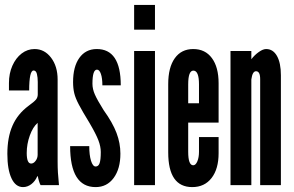

<svg xmlns="http://www.w3.org/2000/svg" viewBox="-20 -755 1198 783"><path d="M74 8Q92 8 107.8 -4Q123.5 -16 132 -36H134.5Q135 -29.5 138.8 -17Q142.5 -4.5 145.5 0H220.5Q217.5 -31 216.2 -51.5Q215 -72 215 -95V-431Q215 -484.5 188.2 -519.8Q161.5 -555 121 -555Q92 -555 68.2 -536.8Q44.5 -518.5 30.5 -487Q16.5 -455.5 16.5 -416.5V-386H99Q99 -467.5 117 -467.5Q127 -467.5 130.5 -453.5Q134 -439.5 134 -420.5V-370Q134 -358 126.8 -349Q119.5 -340 96.5 -323.5Q51.5 -290 30.8 -242.2Q10 -194.5 10 -127.5Q10 -64 26.8 -28Q43.5 8 74 8ZM107 -88Q89 -88 89 -131Q89 -167.5 101.5 -202.2Q114 -237 133.5 -254V-124Q133.5 -110 125.2 -99Q117 -88 107 -88Z M370 8Q416 8 443.5 -29.2Q471 -66.5 471 -128.5Q471 -171 455.2 -212.8Q439.5 -254.5 402.5 -306Q376.5 -347.5 366.8 -369.8Q357 -392 357 -413.5Q357 -471 375.5 -471Q385.5 -471 391.5 -453.5Q397.5 -436 397.5 -407H472.5Q472.5 -556 373.5 -555Q329 -554.5 303.5 -518.8Q278 -483 278 -420.5Q278 -395 282.8 -375Q287.5 -355 301.8 -328Q316 -301 344.5 -254.5Q371.5 -208.5 381.2 -183Q391 -157.5 391 -135Q391 -103 386.2 -89.5Q381.5 -76 370 -76Q358.5 -76 351.2 -99.2Q344 -122.5 344 -159H266Q266 8 370 8Z M527 -634H612V-735H527ZM527 0H612V-547H527Z M764 8Q814 8 842.8 -29Q871.5 -66 871.5 -130V-196H791.5V-136Q791.5 -113 784.8 -97Q778 -81 768 -81Q747.5 -81 747.5 -136V-255H871.5V-415.5Q871.5 -481 844.2 -518Q817 -555 768 -555Q719.5 -555 692.8 -517.5Q666 -480 666 -412V-133.5Q666 8 764 8ZM747.5 -334V-411Q747.5 -467.5 769 -467Q791.5 -466.5 791.5 -411V-334Z M920 0H1005V-431Q1009.5 -464.5 1024 -464.5Q1041 -464.5 1041 -432.5V0H1125.5V-448Q1125.5 -498.5 1109.5 -526.8Q1093.5 -555 1065.5 -555Q1052.5 -555 1035.8 -543.2Q1019 -531.5 1005 -513.5V-547H920Z"/></svg>

Font: League Gothic SemiCondensed
Style: Regular
Weight: 400
Width: 4
Designer: The League of Moveable Type
Version: Version 1.600; ttfautohint (v1.8.3)